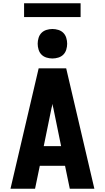

<svg xmlns="http://www.w3.org/2000/svg" viewBox="-20 -1152 640 1172"><path d="M44 0 216 -735H384L556 0H406L377 -140H223L194 0ZM247 -260H353L306 -490Q304 -497 302.5 -504Q301 -511 300 -518Q299 -511 297.5 -504Q296 -497 294 -490ZM300 -795Q282 -795 264 -800.5Q246 -806 233.5 -818.5Q221 -831 215.5 -849Q210 -867 210 -885Q210 -903 215.5 -921Q221 -939 233.5 -951.5Q246 -964 264 -969.5Q282 -975 300 -975Q318 -975 336 -969.5Q354 -964 366.5 -951.5Q379 -939 384.5 -921Q390 -903 390 -885Q390 -867 384.5 -849Q379 -831 366.5 -818.5Q354 -806 336 -800.5Q318 -795 300 -795ZM127 -1048V-1132H472V-1048Z"/></svg>

Font: Iosevka Aile Heavy
Style: Regular
Weight: 900
Designer: Belleve Invis
Foundry: Belleve Invis
Version: Version 31.1.0; ttfautohint (v1.8.4)